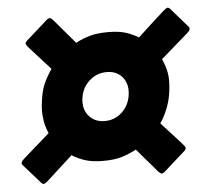

<svg xmlns="http://www.w3.org/2000/svg" viewBox="-46 -696 750 692"><g transform="rotate(-5 328.5 -350.0)"><path d="M245.6 -549.8Q272.9 -564 299.1 -571Q325.2 -578.1 362.8 -578.1Q400.4 -578.1 424.6 -570.8Q448.7 -563.5 473.1 -549.3Q533.2 -605.5 569.8 -637.7Q578.6 -645.5 583 -646.7Q587.4 -647.9 592.8 -643.1L654.8 -571.8Q662.6 -563 647 -549.3Q641.6 -544.4 626.5 -531.5Q611.3 -518.6 588.9 -498.8Q566.4 -479 548.8 -463.9Q560.5 -438.5 565.2 -412.6Q569.8 -386.7 564.9 -347.7Q557.6 -286.6 522.5 -233.9Q534.7 -220.7 553.2 -200.2Q571.8 -179.7 582.8 -167.7Q593.8 -155.8 598.1 -150.4Q605 -143.1 605.7 -138.4Q606.4 -133.8 600.6 -127.9L521 -57.1Q514.2 -52.2 510 -53.7Q505.9 -55.2 499 -62.5Q494.6 -67.9 483.9 -80.3Q473.1 -92.8 455.8 -113Q438.5 -133.3 426.3 -147.5Q397.5 -132.3 371.3 -124.8Q345.2 -117.2 306.6 -117.2Q268.1 -117.2 242.9 -125Q217.8 -132.8 193.4 -147.5Q116.7 -77.1 100.1 -62.5Q91.3 -54.7 86.9 -53.5Q82.5 -52.2 77.1 -57.1L14.6 -127.9Q6.8 -136.7 22.9 -150.4Q59.6 -183.1 118.2 -233.9Q111.3 -250.5 107.7 -263.9Q104 -277.3 102.1 -300Q100.1 -322.8 104 -347.7Q108.4 -386.2 119.4 -411.6Q130.4 -437 148.9 -463.9Q77.6 -542.5 71.8 -549.3Q64.9 -557.1 64 -561.3Q63 -565.4 68.8 -571.8L148.9 -643.1Q155.8 -647.9 159.9 -646.5Q164.1 -645 170.9 -637.7Q199.7 -603 245.6 -549.8ZM282.5 -410.6Q255.4 -386.2 250.5 -347.7Q245.6 -309.1 266.8 -284.4Q288.1 -259.8 324.2 -259.8Q360.4 -259.8 386.7 -284.4Q413.1 -309.1 418 -347.7Q422.9 -386.2 402.3 -410.6Q381.8 -435.1 345.7 -435.1Q309.6 -435.1 282.5 -410.6Z"/></g></svg>

Font: Cooper* Black
Style: Italic
Weight: 900
Italic angle: -7°
Designer: Owen Earl
Foundry: indestructible type*
Version: Version 0.001